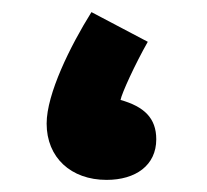

<svg xmlns="http://www.w3.org/2000/svg" viewBox="-20 -293 341 317"><path d="M156 4C204 4 238 -20 238 -63C238 -98 218 -117 179 -128C181 -139 203 -187 224 -224L131 -273C96 -217 57 -138 57 -89C57 -33 97 4 156 4Z"/></svg>

Font: Noto Sans Arabic UI XCn XBd
Style: Regular
Weight: 800
Width: 2
Designer: Monotype Design Team, Nadine Chahine and Nizar Qandah
Foundry: Monotype Imaging Inc.
Version: Version 2.010